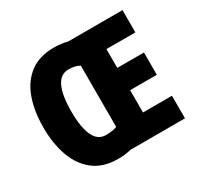

<svg xmlns="http://www.w3.org/2000/svg" viewBox="-157 -906 1125 1097"><g transform="rotate(-30 406.0 -357.5)"><path d="M323 -725Q346 -725 370 -722Q394 -719 410 -714H770V-567H579V-443H755V-296H579V-149H770V0H409Q374 10 324 10Q227 10 165 -38Q103 -86 73 -169Q43 -252 43 -359Q43 -467 73 -549.5Q103 -632 165 -678.5Q227 -725 323 -725ZM332 -575Q279 -575 253 -519.5Q227 -464 227 -358Q227 -252 253 -197.5Q279 -143 331 -143Q377 -143 405 -154V-558Q378 -575 332 -575Z"/></g></svg>

Font: Noto Sans Gujarati UI Condensed Black
Style: Regular
Weight: 900
Width: 3
Designer: Jelle Bosma - Monotype Design Team, Universal Thirst
Foundry: Monotype Imaging Inc.
Version: Version 2.106; ttfautohint (v1.8.4.7-5d5b)